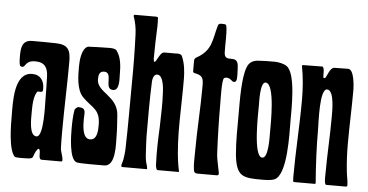

<svg xmlns="http://www.w3.org/2000/svg" viewBox="-50 -807 1727 900"><g transform="rotate(5 813.5 -357.0)"><path d="M155 -51C170 -48 153 -1 174 -1H264C270 -1 271 -3 271 -8C271 -24 260 -46 259 -64C258 -91 258 -117 258 -144C258 -252 263 -361 263 -469C263 -525 251 -550 192 -551C155 -552 119 -552 82 -552C33 -552 30 -515 30 -474C30 -462 30 -441 35 -431C37 -429 42 -427 45 -427C62 -427 56 -458 104 -458C150 -458 164 -432 165 -390C166 -356 167 -322 167 -288C167 -260 175 -108 140 -108C104 -108 108 -192 108 -218C108 -246 108 -297 127 -318H145L151 -322C152 -326 152 -330 152 -334C152 -370 134 -398 95 -398C8 -398 16 -256 16 -197C16 -154 16 -34 47 -4C50 -1 72 -1 77 -1C156 -1 117 -6 152 -50Z M301 -159C301 -128 302 -13 339 -3C354 1 445 0 468 0C524 0 514 -107 514 -144C514 -175 511 -207 509 -239C504 -330 404 -338 404 -399C404 -418 406 -438 430 -438C476 -438 432 -356 479 -356C510 -356 504 -411 504 -431C504 -468 502 -513 478 -543C472 -550 457 -551 445 -551C427 -551 346 -549 344 -548C314 -537 310 -478 310 -451C310 -408 310 -343 342 -310C388 -263 426 -262 426 -187C426 -163 426 -116 391 -116C354 -116 354 -181 354 -208C354 -239 364 -262 323 -262C319 -262 308 -252 307 -248C302 -220 301 -188 301 -159Z M662 -505C660 -504 658 -505 658 -507C657 -511 656 -516 656 -520C656 -571 658 -622 660 -672C660 -685 660 -698 659 -711C659 -713 658 -715 656 -715C651 -716 646 -717 641 -716C610 -716 579 -716 550 -716C545 -716 545 -713 545 -709C555 -681 560 -653 561 -625C564 -548 565 -472 564 -396C563 -294 564 -193 561 -92C561 -72 558 -52 555 -33C553 -25 549 -15 548 -5C548 -3 550 -1 552 0H668C669 0 670 0 670 -2C670 -8 668 -16 665 -25C662 -34 659 -50 658 -71C656 -98 655 -125 654 -152C654 -239 653 -323 657 -413C658 -426 663 -446 679 -446C711 -446 713 -370 713 -350C715 -322 714 -273 712 -203C709 -142 707 -87 710 -21C711 -16 712 -10 714 -5C715 -2 717 0 720 0H818C819 0 820 -1 820 -2C818 -15 814 -28 813 -39C794 -167 806 -303 805 -436C805 -469 801 -511 786 -543C781 -553 766 -553 757 -552C740 -552 722 -552 705 -552C699 -552 695 -550 692 -548C684 -540 677 -528 669 -513C668 -509 665 -506 662 -505Z M985 -339C985 -357 982 -448 992 -456C995 -459 1000 -460 1005 -460C1016 -460 1025 -452 1033 -445C1035 -444 1039 -443 1041 -443C1056 -443 1053 -471 1053 -482C1053 -495 1052 -508 1051 -521C1045 -577 988 -524 985 -575C983 -615 988 -660 982 -699C981 -705 978 -709 972 -709C962 -709 946 -713 942 -700C922 -633 928 -582 855 -542C848 -538 845 -533 845 -525V-477C845 -472 848 -469 853 -468C892 -461 895 -447 895 -410C895 -306 887 -202 887 -98C887 -71 885 -42 889 -16C890 -5 896 0 907 0H999C1003 0 1007 -4 1007 -8C1007 -16 992 -74 991 -101C987 -180 985 -260 985 -339Z M1229 -224C1229 -203 1233 -101 1203 -101C1159 -101 1166 -309 1166 -343C1166 -362 1162 -453 1188 -453C1234 -453 1229 -258 1229 -224ZM1213 2C1231 2 1253 1 1267 -4C1329 -26 1320 -229 1320 -287C1320 -340 1325 -508 1279 -539C1265 -549 1239 -554 1222 -554C1196 -554 1170 -554 1144 -552C1119 -550 1102 -540 1093 -516C1073 -465 1075 -357 1075 -300C1075 -235 1073 -168 1079 -104C1090 0 1122 2 1213 2Z M1456 -500C1455 -505 1455 -509 1455 -514C1455 -526 1456 -538 1450 -549L1447 -551L1355 -550L1351 -547V-546C1361 -493 1365 -442 1365 -388C1365 -267 1356 -145 1356 -24C1356 -17 1357 -10 1357 -3L1361 0H1460L1463 -3C1456 -89 1452 -174 1452 -261C1452 -285 1442 -446 1478 -446C1514 -446 1511 -341 1511 -318C1511 -230 1505 -143 1505 -55C1505 -45 1502 -4 1512 0H1607C1609 -1 1612 -3 1612 -6C1612 -26 1606 -49 1604 -69C1599 -113 1597 -157 1597 -201C1597 -285 1601 -370 1601 -454C1601 -474 1596 -551 1568 -551C1547 -551 1525 -550 1504 -550C1480 -550 1471 -498 1462 -498H1458Z"/></g></svg>

Font: DisSenso
Style: Regular
Weight: 400
Version: Version 1.150